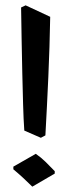

<svg xmlns="http://www.w3.org/2000/svg" viewBox="-20 -683 272 719"><path d="M133 -167 71 -194Q68 -236 66.5 -291.5Q65 -347 63.5 -408.5Q62 -470 61 -533.5Q60 -597 59 -655L76 -663L168 -620Q166 -506 161 -395Q156 -284 150 -176ZM30 -59 114 -107Q133 -94 150.5 -77Q168 -60 185 -42V-33L101 16Q84 -1 66 -17.5Q48 -34 30 -49Z"/></svg>

Font: Jaini Purva
Style: Regular
Weight: 400
Designer: Girish Dalvi, Maithili Shingre
Foundry: Ek Type
Version: Version 1.001;PS 1.000;hotconv 16.6.51;makeotf.lib2.5.65220